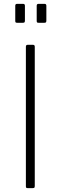

<svg xmlns="http://www.w3.org/2000/svg" viewBox="-20 -974 314 994"><path d="M151 -742Q160 -742 160 -732V-12Q160 -5 158 -2.5Q156 0 148 0H125Q118 0 116 -2Q114 -4 114 -10V-732Q114 -742 123 -742ZM109 -944V-868Q109 -861 107 -858.5Q105 -856 97 -856H70Q63 -856 61 -858Q59 -860 59 -866V-944Q59 -954 68 -954H100Q109 -954 109 -944ZM220 -944V-868Q220 -861 218 -858.5Q216 -856 208 -856H181Q174 -856 172 -858Q170 -860 170 -866V-944Q170 -954 179 -954H211Q220 -954 220 -944Z"/></svg>

Font: Libre Franklin Thin
Style: Regular
Weight: 100
Designer: Pablo Impallari, Rodrigo Fuenzalida, Nhung Nguyen
Foundry: Impallari Type
Version: Version 3.000